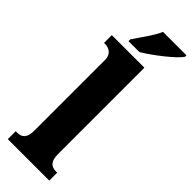

<svg xmlns="http://www.w3.org/2000/svg" viewBox="-314 -976 992 992"><g transform="rotate(45 182.0 -479.5)"><path d="M100 -812V-799H180C242 -836 342 -914 364 -949V-959H192C174 -914 126 -852 100 -812ZM17 0H320V-58H311C279 -58 255 -73 255 -128V-760H17V-703H28C41 -703 83 -696 83 -644V-128C83 -73 60 -58 28 -58H17Z"/></g></svg>

Font: Noto Serif Myanmar Condensed Black
Style: Regular
Weight: 900
Width: 3
Designer: Ben Mitchell and the Monotype Design Team
Foundry: Monotype Imaging Inc.
Version: Version 2.106